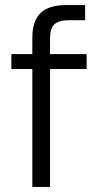

<svg xmlns="http://www.w3.org/2000/svg" viewBox="-20 -740 396 760"><path d="M108 0V-591Q108 -635 122.5 -663.5Q137 -692 166.5 -706Q196 -720 240 -720H317V-660H253Q213 -660 195.5 -644Q178 -628 178 -588V0ZM25 -467V-526H323V-467Z"/></svg>

Font: DM Sans 9pt Light
Style: Regular
Weight: 300
Version: Version 4.004;gftools[0.9.30]